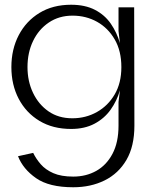

<svg xmlns="http://www.w3.org/2000/svg" viewBox="-20 -531 634 810"><path d="M289 259Q187 259 132 220.5Q77 182 56 128L120 114Q132 139 152 162Q172 185 205 199.5Q238 214 289 214Q343 214 386 190Q429 166 454.5 118Q480 70 480 -1V-101L486 -150Q473 -105 446.5 -68Q420 -31 378.5 -9Q337 13 280 13Q203 13 146.5 -21Q90 -55 59 -114Q28 -173 28 -248Q28 -323 59 -382.5Q90 -442 146.5 -476.5Q203 -511 280 -511Q339 -511 380.5 -489.5Q422 -468 447.5 -431Q473 -394 486 -349L480 -400V-500H546L547 -1Q547 86 513.5 143.5Q480 201 421.5 230Q363 259 289 259ZM286 -465Q229 -465 186 -436Q143 -407 119.5 -358Q96 -309 96 -248Q96 -188 119.5 -139Q143 -90 185 -61Q227 -32 285 -32Q342 -32 389 -58.5Q436 -85 464 -133Q492 -181 492 -248Q492 -316 464 -364.5Q436 -413 389.5 -439Q343 -465 286 -465Z"/></svg>

Font: Panamera
Style: Regular
Weight: 400
Designer: Bastien Sozeau
Foundry: NBR — Bastien Sozeau
Version: Version 3.002; ttfautohint (v1.8.4.7-5d5b);gftools[0.9.33]